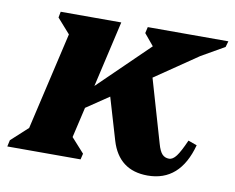

<svg xmlns="http://www.w3.org/2000/svg" viewBox="-88 -576 821 671"><g transform="rotate(10 322.5 -240.5)"><path d="M-26 0 -21 -23 38 -77 118 -423 72 -475 76 -496H291L237 -261L414 -433L380 -474L385 -496H671L665 -475L583 -428L432 -325L497 -101Q504 -76 513.5 -66Q523 -56 538 -56Q551 -56 563.5 -72.5Q576 -89 594 -130L625 -119Q589 15 474 15Q372 15 342 -85L298 -234L218 -180L193 -72L239 -21L234 0Z"/></g></svg>

Font: Platypi
Style: Bold Italic
Weight: 700
Italic angle: -13°
Designer: David Sargent
Foundry: Bolt Cutter Type
Version: Version 1.200; ttfautohint (v1.8.4.7-5d5b)